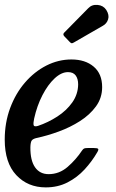

<svg xmlns="http://www.w3.org/2000/svg" viewBox="-27 -782 490 812"><path d="M-7 -191.5Q-7 -263.5 16 -325.2Q39 -387 78.8 -433Q118.5 -479 169.2 -504.8Q220 -530.5 275 -530.5Q333.5 -530.5 369.2 -500.2Q405 -470 405 -413.5Q405 -368 379 -332.2Q353 -296.5 311.5 -270Q270 -243.5 221.5 -225.8Q173 -208 128 -198.5Q112.5 -195 107.2 -187.8Q102 -180.5 101.5 -159Q101 -103.5 121.2 -74.5Q141.5 -45.5 178.5 -45.5Q223.5 -45.5 258.8 -76Q294 -106.5 320 -145.5Q324.5 -152 328.8 -154Q333 -156 344.5 -156H369.5Q385 -156 388 -152.5Q391 -149 384 -137.5Q362 -99.5 330.8 -65.5Q299.5 -31.5 258.5 -10.5Q217.5 10.5 166.5 10.5Q90.5 10.5 41.8 -41.5Q-7 -93.5 -7 -191.5ZM133.5 -249.5Q176.5 -264 215.5 -289.2Q254.5 -314.5 278.8 -349Q303 -383.5 303.5 -425Q303.5 -449 293 -463Q282.5 -477 260.5 -477Q232.5 -477 204 -450.5Q175.5 -424 152.5 -379.5Q129.5 -335 117.5 -281Q113.5 -262.5 115 -253.5Q116.5 -244.5 133.5 -249.5ZM422.5 -740Q436 -718.5 430.2 -700.2Q424.5 -682 408 -673L286.5 -603Q280 -599 276.5 -599Q273 -599 267.5 -605L245 -628.5Q237 -637 245 -644.5L346 -747Q361.5 -763.5 385.8 -761.2Q410 -759 422.5 -740Z"/></svg>

Font: Besley* Narrow Medium
Style: Italic
Weight: 500
Width: 4
Italic angle: -13°
Designer: Owen Earl
Foundry: indestructible type*
Version: Version 3.000; ttfautohint (v1.8.3)